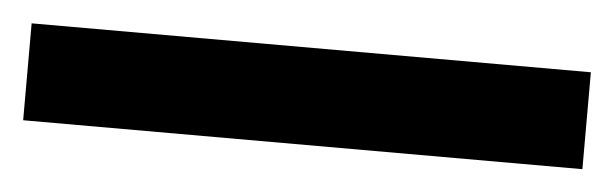

<svg xmlns="http://www.w3.org/2000/svg" viewBox="-29 3 578 181"><g transform="rotate(5 260.5 94.0)"><path d="M-4.2 139.6V47.9H525V139.6Z"/></g></svg>

Font: Afacad Flux
Style: Regular
Weight: 400
Designer: Kristian Moeller
Foundry: Dicotype
Version: Version 1.100